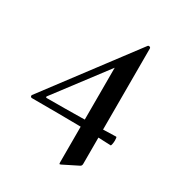

<svg xmlns="http://www.w3.org/2000/svg" viewBox="-163 -583 806 876"><g transform="rotate(30 240.0 -145.5)"><path d="M15 -20 360 -478Q362 -481 366 -481Q369 -481 372 -479Q375 -477 375 -474V135Q375 145 367 149L289 188Q283 190 283 190Q280 190 280 182V-337L358 -420L77 -49Q73 -42 82 -42Q265 -42 443 -48Q447 -48 447 -30Q447 -20 445 -10.5Q443 -1 441 -1Q362 -5 272 -6.5Q182 -8 22 -8Q17 -8 15 -12Q13 -16 15 -20Z"/></g></svg>

Font: Cormorant SC
Style: Bold
Weight: 700
Designer: Christian Thalmann (Catharsis Fonts)
Foundry: Catharsis Fonts
Version: Version 4.000